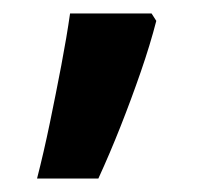

<svg xmlns="http://www.w3.org/2000/svg" viewBox="-20 -136 319 285"><path d="M212 -105Q203 -70 189 -29.5Q175 11 159 51.5Q143 92 126 129H35Q45 90 54 46.5Q63 3 71 -39Q79 -81 84 -116H205Z"/></svg>

Font: Noto Sans Cham SemiBold
Style: Regular
Weight: 600
Version: Version 2.002